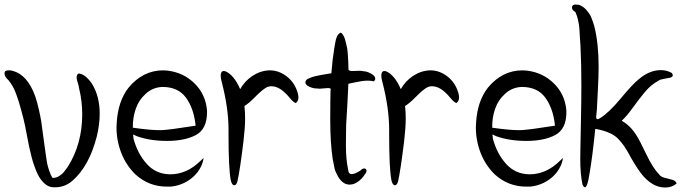

<svg xmlns="http://www.w3.org/2000/svg" viewBox="-120 -821 3040 857"><path d="M-79 -507Q-79 -507 -78 -507Q-71 -507 -64 -505Q2 -488 37 -392Q46 -365 53.5 -332Q61 -299 64.5 -276.5Q68 -254 73 -213Q78 -172 81 -155Q82 -149 85.5 -123.5Q89 -98 91.5 -87Q94 -76 100 -58Q106 -40 114 -27Q115 -27 117 -27Q131 -27 144.5 -35.5Q158 -44 165 -53Q172 -62 183 -77Q247 -179 247 -311Q247 -370 233 -427Q233 -433 227.5 -450Q222 -467 222 -475Q222 -488 231 -493Q260 -491 290 -448Q325 -392 325 -313Q325 -265 312 -212Q278 -79 203 -14Q171 14 128 15Q124 15 120 15Q97 15 78 -2.5Q59 -20 47 -46Q31 -81 20.5 -122Q10 -163 0.5 -215Q-9 -267 -16 -294Q-17 -299 -25 -328Q-33 -357 -36 -366.5Q-39 -376 -46.5 -397.5Q-54 -419 -62.5 -434Q-71 -449 -82 -463Q-100 -478 -100 -494Q-100 -507 -82 -507Q-81 -507 -79 -507Z M454 -430Q518 -507 608 -507Q617 -507 626 -506Q698 -498 748 -449Q798 -400 804 -328Q804 -324 804 -319Q804 -245 754 -218Q704 -192 626 -192Q549 -192 491 -213Q482 -217 474 -221Q475 -211 476 -202Q494 -135 535 -89.5Q576 -44 638 -43Q639 -43 640 -43Q714 -43 775 -103Q786 -114 789 -116Q787 -101 781 -86Q763 -44 725 -18Q687 8 641 12Q633 12 625 12Q544 12 484 -43Q443 -83 421.5 -138Q400 -193 400 -253Q400 -263 401 -274Q407 -370 454 -430ZM607 -433Q563 -432 531 -403Q499 -374 485.5 -334Q472 -294 473 -251Q550 -240 591 -240Q608 -240 624 -242Q648 -244 692 -251Q736 -258 753 -260Q753 -264 752 -270Q743 -341 709 -386.5Q675 -432 607 -433Z M1081 -507Q1082 -507 1084 -507Q1122 -507 1155 -483.5Q1188 -460 1203 -423Q1212 -401 1212 -386Q1212 -369 1200 -361Q1189 -365 1174.5 -382.5Q1160 -400 1155 -404Q1123 -436 1091 -436Q1079 -436 1068 -430Q1049 -419 1019 -388.5Q989 -358 971 -348Q974 -322 974 -292Q974 -252 967 -192Q951 -61 940 -12Q935 6 926 6Q915 6 910 -17Q900 -70 900 -221Q900 -232 900 -243Q900 -338 870 -454Q865 -471 865 -483Q865 -504 879 -504Q882 -504 886 -503Q925 -486 952 -423Q972 -459 1006.5 -482Q1041 -505 1081 -507Z M1399 -675Q1406 -675 1413 -662Q1417 -655 1419.5 -647Q1422 -639 1424 -629.5Q1426 -620 1428 -613Q1430 -606 1431 -595Q1432 -584 1432.5 -578.5Q1433 -573 1433.5 -560.5Q1434 -548 1434.5 -544Q1435 -540 1435 -525.5Q1435 -511 1436 -509Q1440 -504 1453 -504Q1458 -504 1469 -504.5Q1480 -505 1485 -505Q1496 -505 1502 -503Q1517 -503 1536 -492.5Q1555 -482 1555 -470Q1555 -464 1549 -458Q1536 -461 1522 -461Q1508 -461 1495 -459Q1482 -457 1460.5 -452.5Q1439 -448 1435 -447Q1434 -417 1430.5 -356Q1427 -295 1425 -263Q1425 -257 1424.5 -224Q1424 -191 1424 -173Q1424 -109 1434 -64Q1435 -44 1450 -44Q1465 -44 1489 -60Q1497 -69 1505 -69Q1516 -69 1516 -58Q1516 -51 1508 -42Q1497 -24 1478.5 -10.5Q1460 3 1441 3Q1428 3 1417 -3Q1400 -13 1388.5 -33.5Q1377 -54 1373.5 -68.5Q1370 -83 1365 -111Q1354 -184 1354 -289Q1354 -316 1354.5 -367Q1355 -418 1356 -425Q1352 -428 1344 -428Q1339 -428 1326 -426.5Q1313 -425 1307 -425Q1301 -425 1297 -426Q1295 -426 1294 -426Q1278 -426 1260.5 -434Q1243 -442 1243 -454Q1243 -461 1252 -468Q1262 -473 1272 -476.5Q1282 -480 1294.5 -482.5Q1307 -485 1314.5 -486.5Q1322 -488 1338 -490.5Q1354 -493 1359 -494Q1364 -557 1372 -605Q1373 -610 1376 -628.5Q1379 -647 1384 -658Q1389 -669 1399 -675Z M1798 -507Q1799 -507 1801 -507Q1839 -507 1872 -483.5Q1905 -460 1920 -423Q1929 -401 1929 -386Q1929 -369 1917 -361Q1906 -365 1891.5 -382.5Q1877 -400 1872 -404Q1840 -436 1808 -436Q1796 -436 1785 -430Q1766 -419 1736 -388.5Q1706 -358 1688 -348Q1691 -322 1691 -292Q1691 -252 1684 -192Q1668 -61 1657 -12Q1652 6 1643 6Q1632 6 1627 -17Q1617 -70 1617 -221Q1617 -232 1617 -243Q1617 -338 1587 -454Q1582 -471 1582 -483Q1582 -504 1596 -504Q1599 -504 1603 -503Q1642 -486 1669 -423Q1689 -459 1723.5 -482Q1758 -505 1798 -507Z M2058 -430Q2122 -507 2212 -507Q2221 -507 2230 -506Q2302 -498 2352 -449Q2402 -400 2408 -328Q2408 -324 2408 -319Q2408 -245 2358 -218Q2308 -192 2230 -192Q2153 -192 2095 -213Q2086 -217 2078 -221Q2079 -211 2080 -202Q2098 -135 2139 -89.5Q2180 -44 2242 -43Q2243 -43 2244 -43Q2318 -43 2379 -103Q2390 -114 2393 -116Q2391 -101 2385 -86Q2367 -44 2329 -18Q2291 8 2245 12Q2237 12 2229 12Q2148 12 2088 -43Q2047 -83 2025.5 -138Q2004 -193 2004 -253Q2004 -263 2005 -274Q2011 -370 2058 -430ZM2211 -433Q2167 -432 2135 -403Q2103 -374 2089.5 -334Q2076 -294 2077 -251Q2154 -240 2195 -240Q2212 -240 2228 -242Q2252 -244 2296 -251Q2340 -258 2357 -260Q2357 -264 2356 -270Q2347 -341 2313 -386.5Q2279 -432 2211 -433Z M2455 -800H2462Q2482 -794 2497 -777Q2512 -760 2519 -743.5Q2526 -727 2533 -703Q2552 -626 2552 -523Q2552 -481 2548.5 -416Q2545 -351 2545 -349Q2545 -337 2543 -319.5Q2541 -302 2541 -299Q2541 -289 2547 -289Q2551 -289 2559 -294Q2598 -318 2651.5 -382.5Q2705 -447 2732 -468Q2779 -508 2830 -508Q2857 -508 2879 -495Q2883 -489 2883 -485Q2883 -477 2870 -474Q2857 -471 2841 -468.5Q2825 -466 2820 -461Q2787 -444 2760 -412Q2733 -380 2705.5 -341.5Q2678 -303 2655 -282Q2693 -261 2720 -218Q2734 -197 2764 -134Q2794 -71 2821 -44Q2828 -32 2846.5 -27.5Q2865 -23 2881 -18.5Q2897 -14 2900 -2Q2880 16 2849 16Q2820 16 2794 1Q2762 -18 2737 -53Q2712 -88 2689 -130.5Q2666 -173 2644 -196Q2615 -232 2537 -246Q2525 -125 2511 -44Q2502 15 2491 15Q2486 15 2480 3Q2470 -42 2470 -114Q2470 -125 2470.5 -146Q2471 -167 2471 -177Q2471 -180 2473 -279Q2475 -378 2475 -440Q2475 -537 2471 -616Q2470 -628 2468.5 -653.5Q2467 -679 2466 -694Q2465 -709 2460.5 -730Q2456 -751 2448 -768Q2433 -775 2433 -787Q2433 -801 2451 -801Q2453 -801 2455 -800Z"/></svg>

Font: EptKazoo
Style: Medium
Weight: 500
Version: Version 001.000